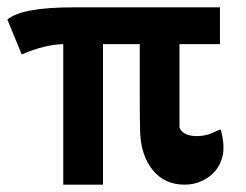

<svg xmlns="http://www.w3.org/2000/svg" viewBox="-21 -492 668 522"><path d="M-1 -439Q39 -472 177 -472H577V-372H467V-145Q477 -122 514 -122Q538 -122 557 -131Q576 -140 579 -140Q591 -97 584 -67Q575 -31 546 -10.5Q517 10 481 10Q426 10 394 -30Q362 -70 360 -133Q359 -162 359 -221V-372H259V10H151V-372Q101 -371 38 -344Z"/></svg>

Font: Coval
Style: Medium
Weight: 500
Foundry: Context Ltd
Version: Version 001.000